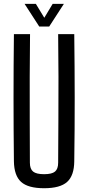

<svg xmlns="http://www.w3.org/2000/svg" viewBox="-20 -979 462 1006"><path d="M211.1 7.2Q127.1 7.2 90.6 -25.8Q54 -58.8 52.9 -133.8Q50.9 -301.5 50.9 -466.9Q50.9 -632.4 52.9 -800H137.4Q136.2 -688.4 135.7 -575.9Q135.3 -463.4 135.8 -351Q136.4 -238.5 136.6 -126.5Q136.6 -93.9 153.4 -80.1Q170.3 -66.3 211.1 -66.3Q251.9 -66.3 268.3 -80.1Q284.7 -93.9 284.7 -126.5Q285.3 -238.5 285.9 -351Q286.4 -463.4 286.4 -575.9Q286.3 -688.4 284.7 -800H369.1Q371.2 -632.4 371.4 -466.9Q371.6 -301.5 369.1 -133.8Q368.4 -58.8 331.7 -25.8Q295 7.2 211.1 7.2ZM185.6 -840 108.8 -958.7H167.9L212.1 -885.9L255.9 -958.7H314.7L237.8 -840Z"/></svg>

Font: Big Shoulders Text SC Thin
Style: Regular
Weight: 100
Designer: Patric King
Foundry: XO Type Co
Version: Version 2.002